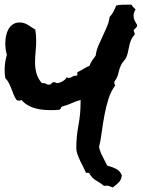

<svg xmlns="http://www.w3.org/2000/svg" viewBox="-65 -780 619 832"><path d="M529.3 -671.9Q529.3 -663.1 522 -657.2Q514.6 -651.4 514.6 -648.4Q514.6 -642.6 516.6 -640.1Q518.6 -637.7 518.6 -634.8V-629.9Q508.8 -620.1 503.9 -608.9Q499 -597.7 496.1 -585.4Q493.2 -573.2 490.7 -560.5Q488.3 -547.9 484.4 -536.1Q479.5 -524.4 471.7 -516.1Q463.9 -507.8 459 -497.1Q451.2 -479.5 447.3 -460.9Q443.4 -442.4 430.7 -426.8V-421.9Q429.7 -415 434.6 -410.2Q416 -385.7 405.3 -352.1Q394.5 -318.4 387.7 -281.7Q380.9 -245.1 376 -208.5Q371.1 -171.9 364.3 -142.6Q369.1 -121.1 379.4 -102.1Q389.6 -83 399.4 -62.5Q418.9 -57.6 437 -48.8Q455.1 -40 462.9 -20.5Q460.9 -1 450.2 9.8Q439.5 20.5 423.8 32.2Q413.1 28.3 406.2 25.9Q399.4 23.4 385.7 25.4Q367.2 10.7 351.1 2Q335 -6.8 322.3 -28.3Q320.3 -31.2 316.4 -31.2H307.6Q302.7 -43 295.9 -56.2Q289.1 -69.3 282.2 -83.5Q275.4 -97.7 270.5 -111.8Q265.6 -126 265.6 -137.7Q265.6 -187.5 274.9 -236.8Q284.2 -286.1 284.2 -336.9V-346.7Q264.6 -341.8 245.6 -333Q226.6 -324.2 207 -319.3Q200.2 -317.4 199.2 -312.5Q198.2 -307.6 193.4 -304.7Q183.6 -303.7 174.8 -303.2Q166 -302.7 158.2 -302.7Q141.6 -302.7 123.5 -304.2Q105.5 -305.7 87.9 -310.5Q70.3 -315.4 55.2 -324.2Q40 -333 28.3 -346.7Q26.4 -345.7 23.4 -344.7Q20.5 -343.8 17.6 -343.8Q14.6 -343.8 11.7 -344.7Q8.8 -345.7 6.8 -346.7Q-1 -357.4 -5.9 -370.1L-15.6 -395.5Q-20.5 -408.2 -26.4 -419.9Q-32.2 -431.6 -42 -441.4Q-44.9 -459 -44.9 -475.6Q-44.9 -493.2 -42.5 -509.8Q-40 -526.4 -35.2 -543Q-39.1 -554.7 -40.5 -567.4Q-42 -580.1 -42 -592.8Q-42 -607.4 -39.1 -623Q-36.1 -638.7 -29.3 -651.9Q-22.5 -665 -10.3 -673.8Q2 -682.6 19.5 -682.6Q39.1 -682.6 55.7 -672.4Q72.3 -662.1 87.9 -651.4Q89.8 -639.6 90.8 -628.4Q91.8 -617.2 91.8 -604.5Q91.8 -581.1 89.4 -557.1Q86.9 -533.2 86.9 -508.8Q86.9 -483.4 93.3 -461.4Q99.6 -439.5 116.2 -419.9H120.1Q127.9 -420.9 133.8 -417Q139.6 -413.1 147.5 -413.1Q154.3 -413.1 158.2 -418.5Q162.1 -423.8 168 -423.8Q173.8 -423.8 176.8 -421.9Q179.7 -419.9 181.6 -419.9Q192.4 -419.9 206.1 -427.7Q219.7 -435.5 223.6 -445.3Q227.5 -442.4 233.4 -442.4Q241.2 -442.4 248 -447.3Q254.9 -452.1 265.6 -452.1Q271.5 -452.1 270 -459.5Q268.6 -466.8 273.4 -468.8Q285.2 -473.6 299.3 -482.9Q313.5 -492.2 322.3 -494.1Q327.1 -506.8 334.5 -518.1Q341.8 -529.3 349.6 -539.1Q352.5 -561.5 361.3 -582Q370.1 -602.5 379.9 -623Q389.6 -643.6 398.4 -664.1Q407.2 -684.6 410.2 -707Q420.9 -717.8 427.2 -730.5Q433.6 -743.2 438.5 -755.9Q448.2 -758.8 462.9 -759.3Q477.5 -759.8 488.3 -759.8H504.9Q507.8 -753.9 512.7 -749L522.5 -739.3Q513.7 -725.6 513.7 -711.9Q513.7 -701.2 518.6 -690.9Q523.4 -680.7 529.3 -671.9Z"/></svg>

Font: Rock Salt
Style: Regular
Weight: 400
Version: Version 1.001